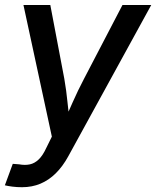

<svg xmlns="http://www.w3.org/2000/svg" viewBox="-32 -556 636 782"><path d="M-12.2 198.7 20 111.3 45.9 113.3Q69.8 117.7 89.4 113.5Q108.9 109.4 125.5 93.5Q142.1 77.6 155.8 47.9L179.2 0.5L63.5 -535.6H172.9L230 -234.9Q238.3 -187 242.9 -139.6Q247.6 -92.3 253.4 -44.9H222.2Q243.2 -92.3 264.2 -139.9Q285.2 -187.5 310.1 -234.9L466.8 -535.6H584L246.1 80.6Q223.6 121.6 195.3 149.7Q167 177.7 132.8 192.1Q98.6 206.5 57.6 206.5Q36.6 206.5 18.1 204.1Q-0.5 201.7 -12.2 198.7Z"/></svg>

Font: Inter 20pt Medium
Style: Italic
Weight: 500
Italic angle: -9.3988°
Version: Version 4.001;git-66647c0bb